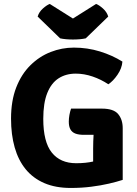

<svg xmlns="http://www.w3.org/2000/svg" viewBox="-20 -939 694 974"><path d="M601 -626.5Q598.5 -592.5 576.2 -560Q554 -527.5 529.5 -511.5Q493 -536 449.8 -550.8Q406.5 -565.5 364.5 -565.5Q314 -565.5 277 -541.5Q240 -517.5 219.8 -467Q199.5 -416.5 199.5 -336Q199.5 -219 242.8 -165Q286 -111 366.5 -111Q415.5 -111 454.5 -120Q493.5 -129 519 -136L602.5 -26.5Q573.5 -17 532.8 -7.5Q492 2 443 8.2Q394 14.5 339 14.5Q262 14.5 205 -10Q148 -34.5 110.5 -80.2Q73 -126 54.5 -191Q36 -256 36 -337Q36 -428 62.5 -495.8Q89 -563.5 134.5 -608.2Q180 -653 237 -675.2Q294 -697.5 355 -697.5Q423.5 -697.5 486.8 -678Q550 -658.5 601 -626.5ZM452.5 -185.5Q452.5 -221 455 -260.8Q457.5 -300.5 467 -334L602.5 -289V-26.5L452.5 -24.5ZM497 -388Q556.5 -388 579.5 -360.2Q602.5 -332.5 602.5 -289V-255H405.5Q380 -255 363 -261.2Q346 -267.5 337.5 -282.2Q329 -297 329 -322Q329 -338 332.2 -356Q335.5 -374 340.5 -388ZM467.5 -919Q482.5 -913.5 502.2 -896Q522 -878.5 529 -855L415 -744.5Q402 -741.5 384.8 -740Q367.5 -738.5 350 -738.5Q332.5 -738.5 315.2 -740Q298 -741.5 285 -744.5L171 -855Q178 -878.5 197.8 -896Q217.5 -913.5 232.5 -919L350 -845Z"/></svg>

Font: Signika Light
Style: Bold
Weight: 700
Version: Version 2.003;gftools[0.9.32]